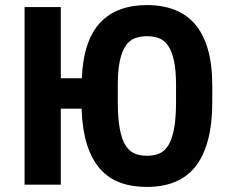

<svg xmlns="http://www.w3.org/2000/svg" viewBox="-20 -729 910 758"><path d="M560 9Q501 9 454.5 -8Q408 -25 375 -62.5Q342 -100 323.5 -158.5Q305 -217 302 -300H220V0H77V-701H220V-420H303Q306 -495 324.5 -550Q343 -605 376 -640Q409 -675 455.5 -692Q502 -709 560 -709Q621 -709 669 -690.5Q717 -672 750 -633.5Q783 -595 800.5 -535Q818 -475 818 -392V-328Q818 -238 800.5 -174Q783 -110 750 -69.5Q717 -29 669 -10Q621 9 560 9ZM560 -114Q587 -114 608 -122.5Q629 -131 644 -154.5Q659 -178 667 -220Q675 -262 675 -328V-392Q675 -451 667 -488.5Q659 -526 644 -548Q629 -570 608 -578Q587 -586 560 -586Q534 -586 512.5 -578Q491 -570 476 -548Q461 -526 453 -488.5Q445 -451 445 -392V-328Q445 -262 453 -220Q461 -178 476 -154.5Q491 -131 512.5 -122.5Q534 -114 560 -114Z"/></svg>

Font: Golos UI VF
Style: Regular
Weight: 400
Designer: A.Korolkova, Vitaly Kuzmin
Foundry: ParaType Ltd
Version: Version 2.000